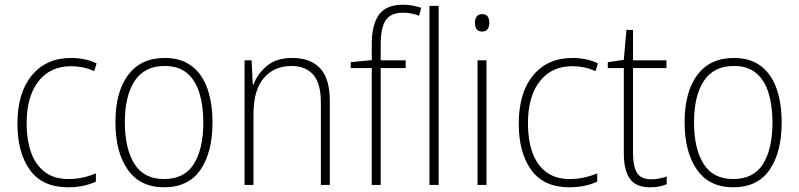

<svg xmlns="http://www.w3.org/2000/svg" viewBox="-20 -785 3392 815"><path d="M269 10Q160 10 107 -63.5Q54 -137 54 -260Q54 -391 115 -465Q176 -539 282 -539Q342 -539 390 -516L380 -483Q356 -494 331 -499Q306 -504 282 -504Q193 -504 143 -439.5Q93 -375 93 -261Q93 -192 111.5 -139Q130 -86 169.5 -55.5Q209 -25 271 -25Q302 -25 331.5 -31.5Q361 -38 387 -49V-14Q364 -3 334 3.5Q304 10 269 10Z M882 -265Q882 -139 831 -64.5Q780 10 676 10Q575 10 522.5 -64.5Q470 -139 470 -266Q470 -395 524 -467Q578 -539 679 -539Q749 -539 794 -504.5Q839 -470 860.5 -408.5Q882 -347 882 -265ZM510 -266Q510 -154 550.5 -89.5Q591 -25 676 -25Q763 -25 803 -89Q843 -153 843 -265Q843 -336 826.5 -390Q810 -444 774 -474.5Q738 -505 679 -505Q594 -505 552 -442Q510 -379 510 -266Z M1221 -539Q1298 -539 1339 -495Q1380 -451 1380 -356V0H1342V-351Q1342 -431 1309.5 -468Q1277 -505 1218 -505Q1144 -505 1100 -454Q1056 -403 1056 -300V0H1018V-529H1048L1053 -426H1056Q1072 -470 1112 -504.5Q1152 -539 1221 -539Z M1702 -496H1596V0H1558V-496H1469V-521L1558 -530V-597Q1558 -681 1589 -723Q1620 -765 1691 -765Q1714 -765 1733 -761Q1752 -757 1768 -752L1759 -718Q1728 -731 1691 -731Q1639 -731 1617.5 -699.5Q1596 -668 1596 -595V-529H1702Z M1842 0H1803V-760H1842Z M2026 -725Q2044 -725 2050.5 -714.5Q2057 -704 2057 -688Q2057 -672 2050 -661.5Q2043 -651 2026 -651Q2010 -651 2003 -661.5Q1996 -672 1996 -688Q1996 -704 2003 -714.5Q2010 -725 2026 -725ZM2045 -529V0H2007V-529Z M2397 10Q2288 10 2235 -63.5Q2182 -137 2182 -260Q2182 -391 2243 -465Q2304 -539 2410 -539Q2470 -539 2518 -516L2508 -483Q2484 -494 2459 -499Q2434 -504 2410 -504Q2321 -504 2271 -439.5Q2221 -375 2221 -261Q2221 -192 2239.5 -139Q2258 -86 2297.5 -55.5Q2337 -25 2399 -25Q2430 -25 2459.5 -31.5Q2489 -38 2515 -49V-14Q2492 -3 2462 3.5Q2432 10 2397 10Z M2744 -24Q2763 -24 2780 -27.5Q2797 -31 2810 -36V-3Q2796 3 2779 6.5Q2762 10 2739 10Q2679 10 2653.5 -26.5Q2628 -63 2628 -133V-496H2560V-521L2628 -531L2639 -658H2667V-529H2809V-496H2667V-135Q2667 -80 2683.5 -52Q2700 -24 2744 -24Z M3298 -265Q3298 -139 3247 -64.5Q3196 10 3092 10Q2991 10 2938.5 -64.5Q2886 -139 2886 -266Q2886 -395 2940 -467Q2994 -539 3095 -539Q3165 -539 3210 -504.5Q3255 -470 3276.5 -408.5Q3298 -347 3298 -265ZM2926 -266Q2926 -154 2966.5 -89.5Q3007 -25 3092 -25Q3179 -25 3219 -89Q3259 -153 3259 -265Q3259 -336 3242.5 -390Q3226 -444 3190 -474.5Q3154 -505 3095 -505Q3010 -505 2968 -442Q2926 -379 2926 -266Z"/></svg>

Font: Noto Sans Sinhala SemiCondensed ExtraLight
Style: Regular
Weight: 200
Width: 4
Designer: Jelle Bosma - Monotype Design Team
Foundry: Monotype Imaging Inc.
Version: Version 2.006; ttfautohint (v1.8.4.7-5d5b)